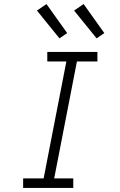

<svg xmlns="http://www.w3.org/2000/svg" viewBox="-20 -926 590 946"><path d="M341 0H94V-47H195L307 -623H213V-670H460V-623H359L247 -47H341ZM456 -737 345 -874 392 -906 494 -763ZM273 -737 162 -874 209 -906 311 -763Z"/></svg>

Font: Lode Dark
Style: Italic
Weight: 400
Italic angle: -11°
Monospace: yes
Designer: Belleve Invis
Foundry: Belleve Invis
Version: Version 29.2.0; ttfautohint (v1.8.3)